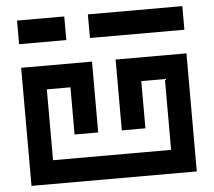

<svg xmlns="http://www.w3.org/2000/svg" viewBox="-51 -755 901 810"><g transform="rotate(-5 400.0 -350.0)"><path d="M50 -700V-600H250V-700ZM350 -600H750V-700H350ZM450 -500V-200H550V-400H650V-100H150V-400H250V-200H350V-500H50V0H750V-500Z"/></g></svg>

Font: Mourier
Style: Regular
Weight: 400
Designer: Eric Mourier
Foundry: Velvetyne Type Foundry
Version: Version 2.000;hotconv 1.0.109;makeotfexe 2.5.65596